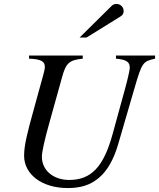

<svg xmlns="http://www.w3.org/2000/svg" viewBox="-20 -934 805 972"><path d="M765 -653H567V-637C620 -632 637 -621 637 -591C637 -582 630 -547 614 -488L550 -255C505 -91 443 -23 330 -23C252 -23 192 -70 192 -141C192 -163 205 -225 232 -320L295 -546C314 -615 331 -630 399 -637V-653H127V-637C189 -635 207 -622 207 -596C207 -584 203 -569 198 -551L146 -362C120 -267 102 -200 102 -146C102 -51 192 18 323 18C388 18 438 3 481 -34C524 -70 556 -128 578 -203L661 -488C699 -618 703 -623 765 -637ZM383 -744H418L589 -850C601 -857 606 -866 606 -878C606 -898 590 -914 570 -914C560 -914 552 -911 545 -904Z"/></svg>

Font: XITS
Style: Italic
Weight: 400
Italic angle: -16.33°
Designer: MicroPress Inc., with final additions and corrections provided by Coen Hoffman, Elsevier (retired)
Version: Version 1.107